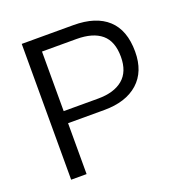

<svg xmlns="http://www.w3.org/2000/svg" viewBox="-107 -655 703 748"><g transform="rotate(-20 244.5 -281.5)"><path d="M127 0H63V-563H127ZM117 -563H277Q370 -563 419 -518Q468 -473 468 -384Q468 -301 417.5 -256Q367 -211 277 -211H117V-261H270Q336 -261 372.5 -291.5Q409 -322 409 -384Q409 -448 373.5 -478Q338 -508 270 -508H117Z"/></g></svg>

Font: Darker Grotesque Medium
Style: Regular
Weight: 500
Designer: Gabriel Lam
Foundry: TypeRant
Version: Version 1.000;gftools[0.9.28]